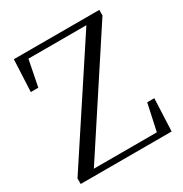

<svg xmlns="http://www.w3.org/2000/svg" viewBox="-169 -858 943 988"><g transform="rotate(-30 302.5 -364.0)"><path d="M27.4 0H567.7L576.2 -193H534L495.1 -13.2L524.8 -34.3H121.2V-50.6L112.4 -14.4L558.1 -695.1V-728H50.6L41.6 -538.1H86.2L121.5 -716.3L91.1 -693H465.7V-679.9L474.1 -712.5L27.4 -33Z"/></g></svg>

Font: Source Han Serif TW VF
Style: Regular
Weight: 250
Designer: Ryoko NISHIZUKA 西塚涼子 (kana & ideographs); Frank Grießhammer (Latin, Greek & Cyrillic); Wenlong ZHANG 张文龙 (bopomofo); San
Foundry: Adobe
Version: Version 2.002;hotconv 1.1.0;makeotfexe 2.6.0